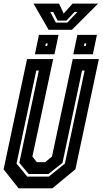

<svg xmlns="http://www.w3.org/2000/svg" viewBox="-22 -1020 556 1040"><path d="M78.5 0 -2.5 -103 124.5 -700H266L153.5 -172L177.5 -141.5H222.5L259.5 -172L372 -700H513.5L386.5 -103L261.5 0ZM125.5 -63.5H242.5L329.5 -134L436.5 -638H422.5L316.5 -138L240.5 -77.5H133.5L82.5 -138L188.5 -638H174.5L67.5 -134ZM375 -726 397 -831H503L481 -726ZM167 -726 189 -831H295L273 -726ZM223.5 -771H233.5L236.5 -785H226.5ZM432.5 -771H442.5L445.5 -785H435.5ZM241.5 -858.5 159.5 -1000.5H298L323 -946.5L371 -1000.5H509.5L367.5 -858.5ZM280.5 -897.5H342.5L397.5 -955.5H382L338 -908.5H290L266 -955.5H250.5Z"/></svg>

Font: Tourney Condensed Regular
Style: Bold Italic
Weight: 700
Width: 3
Italic angle: -12°
Designer: Tyler Finck
Foundry: Etcetera Type Co
Version: Version 1.010; ttfautohint (v1.8.3)